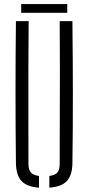

<svg xmlns="http://www.w3.org/2000/svg" viewBox="-20 -902 427 928"><path d="M57 -114Q55 -287.5 55 -457Q55 -626.5 57 -800H118.5Q117.5 -684.5 117.2 -570Q117 -455.5 117.2 -341Q117.5 -226.5 117.5 -110.5Q117.5 -82 128.8 -68.8Q140 -55.5 168.5 -51.5V5Q110 1 84 -27.2Q58 -55.5 57 -114ZM218.5 5V-51.5Q247 -55.5 257.8 -68.8Q268.5 -82 268.5 -110.5Q268.5 -226.5 269 -341Q269.5 -455.5 269.5 -570Q269.5 -684.5 268.5 -800H330Q332 -626.5 332.2 -457Q332.5 -287.5 330 -114Q329.5 -55.5 303.2 -27.2Q277 1 218.5 5ZM82.5 -882.5H305V-840H82.5Z"/></svg>

Font: Big Shoulders Stencil Text Thin Light
Style: Regular
Weight: 300
Version: Version 2.001